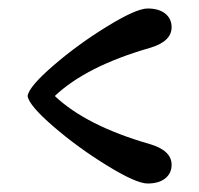

<svg xmlns="http://www.w3.org/2000/svg" viewBox="-20 -514 469 452"><path d="M384 -450Q384 -416 332 -401Q183 -358 109 -288Q183 -218 332 -175Q384 -160 384 -126Q384 -106 369 -94Q354 -82 327.5 -82Q301 -82 232.5 -124Q164 -166 106 -216Q48 -266 45 -288Q48 -310 106 -360Q164 -410 232.5 -452Q301 -494 327.5 -494Q354 -494 369 -482Q384 -470 384 -450Z"/></svg>

Font: Macondo
Style: Regular
Weight: 400
Version: Version 2.001